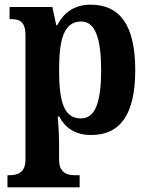

<svg xmlns="http://www.w3.org/2000/svg" viewBox="-20 -566 642 822"><path d="M12 236H321V184H298C272 184 233 176 233 119V51C233 17 230 -38 227 -67H233C260 -19 301 12 370 12C493 12 559 -73 559 -266C559 -460 492 -546 368 -546C296 -546 252 -510 225 -458H221L204 -536H21V-484H28C63 -484 89 -475 89 -414V119C89 176 50 184 23 184H12ZM327 -59C254 -59 233 -128 233 -267C233 -399 254 -474 328 -474C388 -474 413 -400 413 -266C413 -129 388 -59 327 -59Z"/></svg>

Font: Noto Serif Tamil SemiCondensed
Style: Bold
Weight: 700
Width: 4
Designer: Indian Type Foundry, Tom Grace, and the Monotype Design Team
Foundry: Monotype Imaging Inc.
Version: Version 2.004